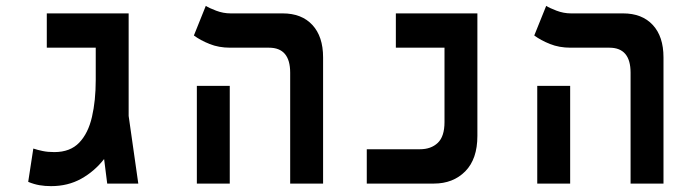

<svg xmlns="http://www.w3.org/2000/svg" viewBox="-20 -632 2384 661"><path d="M155.8 8.8Q134.8 8.8 116 5.6Q97.2 2.4 77.1 -5.9L94.7 -120.6Q109.4 -115.7 127 -112.1Q144.5 -108.4 167 -108.4Q221.7 -108.4 252.7 -140.9Q283.7 -173.3 296.6 -229.5Q309.6 -285.6 309.6 -356.4V-467.8H141.1V-585.9H422.9V-232.9L456.1 0H349.1L338.4 -84.5Q305.2 -42 259.5 -16.6Q213.9 8.8 155.8 8.8Z M979 0V-381.8Q979 -467.8 906.2 -467.8H772.5Q733.4 -467.8 701.7 -480.5Q669.9 -493.2 647.5 -509.8L688.5 -611.8Q699.7 -604.5 724.1 -595.2Q748.5 -585.9 773.9 -585.9H953.1Q1018.6 -585.9 1055.4 -546.1Q1092.3 -506.3 1092.3 -434.6V0ZM657.7 0V-336.4H771V0Z M1242.7 0V-118.2H1425.8Q1463.9 -118.2 1487.1 -140.1Q1510.3 -162.1 1510.3 -211.9V-467.8H1342.8V-585.9H1623.5V-164.1Q1623.5 -84.5 1581.8 -42.2Q1540 0 1473.6 0Z M2150.9 0V-381.8Q2150.9 -467.8 2078.1 -467.8H1944.3Q1905.3 -467.8 1873.5 -480.5Q1841.8 -493.2 1819.3 -509.8L1860.4 -611.8Q1871.6 -604.5 1896 -595.2Q1920.4 -585.9 1945.8 -585.9H2125Q2190.4 -585.9 2227.3 -546.1Q2264.2 -506.3 2264.2 -434.6V0ZM1829.6 0V-336.4H1942.9V0Z"/></svg>

Font: Cascadia Code SemiBold
Style: Regular
Weight: 600
Monospace: yes
Designer: Aaron Bell
Foundry: Saja Typeworks
Version: Version 2404.023; ttfautohint (v1.8.4)